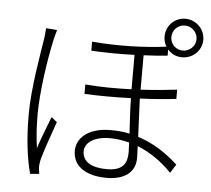

<svg xmlns="http://www.w3.org/2000/svg" viewBox="-59 -916 1117 1017"><g transform="rotate(5 500.0 -407.0)"><path d="M809 -682C829 -659 855 -647 886 -647C943 -647 990 -692 990 -749C990 -806 943 -852 886 -852C829 -852 784 -806 784 -749C784 -729 789 -711 799 -696C686 -681 545 -676 404 -688V-640C484 -636 558 -635 634 -638V-455C554 -452 472 -452 388 -459V-409C469 -405 554 -405 635 -408C636 -348 640 -280 644 -220C613 -227 579 -230 544 -230C415 -230 363 -165 363 -105C363 -20 436 24 543 24C636 24 695 -17 695 -94C695 -111 694 -131 693 -158C760 -131 821 -89 876 -32L905 -78C849 -129 780 -179 691 -207L682 -410C754 -413 819 -418 875 -425V-474C818 -467 754 -461 682 -457V-640C730 -642 772 -645 809 -649ZM886 -816C923 -816 954 -786 954 -749C954 -712 923 -683 886 -683C849 -683 820 -712 820 -749C820 -786 849 -816 886 -816ZM155 -738C154 -723 153 -705 150 -684C137 -599 103 -416 103 -274C103 -138 118 -34 138 38L186 34L182 4C181 -9 183 -24 186 -39C197 -84 234 -186 255 -247L225 -271C209 -227 178 -153 162 -101C153 -166 150 -215 150 -280C150 -397 176 -574 200 -681C204 -699 209 -716 214 -733ZM648 -122C648 -65 628 -22 541 -22C461 -22 410 -49 410 -106C410 -154 463 -187 543 -187C576 -187 610 -182 646 -173C647 -152 648 -134 648 -122Z"/></g></svg>

Font: Spoqa Han Sans Neo Light
Style: Regular
Weight: 300
Designer: [Spoqa Han Sans Neo] Dong-huui Kim ___ Younghwa Kang ___ Yujin Lee ___ [Noto Sans] Ryoko NISHIZUKA ____ (kana & ideograp
Foundry: Spoqa (http://www.spoqa-han-sans.com)
Version: Version 1.100;hotconv 1.0.109;makeotfexe 2.5.65596